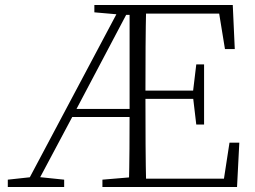

<svg xmlns="http://www.w3.org/2000/svg" viewBox="-20 -743 1015 763"><path d="M492 0Q494 -77 494.5 -152Q495 -227 495 -293V-723H561Q559 -641 558.5 -556Q558 -471 558 -377V-357Q558 -255 558.5 -169Q559 -83 561 0ZM11 0V-29L112 -40H129L235 -29V0ZM760 -248 747 -358V-379L760 -487H791V-248ZM874 -548 851 -689H527V-723H905L913 -548ZM527 0V-33H870L892 -176H931L922 0ZM355 -694V-723H527V-684H469ZM387 0V-29L517 -40H527V0ZM78 0 462 -723H502L275 -293L119 0ZM253 -278 255 -310H527V-278ZM527 -350V-383H765V-350Z"/></svg>

Font: Noto Serif SC ExtraLight
Style: Regular
Weight: 200
Designer: Ryoko NISHIZUKA 西塚涼子 (kana & ideographs); Frank Grießhammer (Latin, Greek & Cyrillic); Wenlong ZHANG 张文龙 (bopomofo); San
Foundry: Adobe
Version: Version 2.002-H1;hotconv 1.1.0;makeotfexe 2.6.0